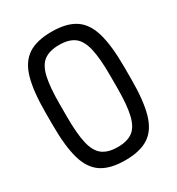

<svg xmlns="http://www.w3.org/2000/svg" viewBox="-194 -936 988 1072"><g transform="rotate(-30 300.0 -400.0)"><path d="M300 14Q204 14 148.5 -22.5Q93 -59 69.5 -141Q46 -223 46 -360V-440Q46 -577 69.5 -659Q93 -741 148.5 -777.5Q204 -814 300 -814Q396 -814 451.5 -777.5Q507 -741 530.5 -659Q554 -577 554 -440V-360Q554 -223 530.5 -141Q507 -59 451.5 -22.5Q396 14 300 14ZM300 -71Q362 -71 397 -97Q432 -123 447 -186Q462 -249 462 -360V-440Q462 -551 447 -614Q432 -677 397 -703Q362 -729 300 -729Q238 -729 202.5 -703Q167 -677 152.5 -614Q138 -551 138 -440V-360Q138 -249 153 -186Q168 -123 203.5 -97Q239 -71 300 -71Z"/></g></svg>

Font: Victor Mono SemiBold
Style: Regular
Weight: 600
Monospace: yes
Designer: Rune Bjørnerås
Version: Version 1.561;gftools[0.9.30]